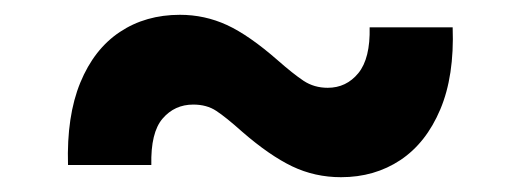

<svg xmlns="http://www.w3.org/2000/svg" viewBox="-20 -423 711 262"><path d="M72.8 -197.8Q70.8 -264.6 89.6 -310.3Q108.4 -356 143.6 -379.4Q178.7 -402.8 225.6 -402.8Q259.3 -402.8 289.6 -388.9Q319.8 -375 358.9 -340.8Q379.9 -322.3 394.3 -312.7Q408.7 -303.2 427.2 -303.2Q452.6 -303.2 469 -323.2Q485.4 -343.3 484.4 -385.7H597.7Q600.1 -319.3 580.8 -273.7Q561.5 -228 526.4 -204.6Q491.2 -181.2 445.3 -181.2Q409.7 -181.2 378.7 -196Q347.7 -210.9 310.5 -243.2Q288.1 -263.2 275.1 -271.7Q262.2 -280.3 243.7 -280.3Q218.3 -280.3 201.9 -261.2Q185.5 -242.2 186.5 -197.8Z"/></svg>

Font: Inter 20pt
Style: Bold
Weight: 700
Version: Version 4.001;git-66647c0bb